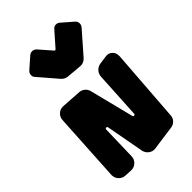

<svg xmlns="http://www.w3.org/2000/svg" viewBox="-326 -1272 1397 1397"><g transform="rotate(-45 373.0 -573.0)"><path d="M637 -728Q663 -728 681 -709.5Q699 -691 699 -665V-654L658 -95Q658 -66 639 -46Q620 -26 591 -24L404 2Q378 4 357 -11.5Q336 -27 329 -53L274 -350Q272 -359 263.5 -359Q255 -359 253 -350L246 -80Q245 -50 223 -29.5Q201 -9 171 -10L115 -13Q100 -13 87.5 -19.5Q75 -26 65.5 -36Q56 -46 51 -59Q46 -72 46 -87L77 -621Q78 -650 98.5 -670Q119 -690 148 -690L301 -680Q326 -680 345 -665.5Q364 -651 371 -627L457 -285Q459 -276 468 -276.5Q477 -277 478 -286L498 -644Q499 -673 517 -693.5Q535 -714 563 -718Q566 -718 577.5 -720Q589 -722 602 -723.5Q615 -725 625.5 -726.5Q636 -728 637 -728ZM391 -1023Q393 -1019 398 -1019Q403 -1019 406 -1023L503 -1133Q514 -1147 532.5 -1148Q551 -1149 565 -1136L648 -1064Q662 -1052 663 -1033.5Q664 -1015 652 -1001L505 -833Q480 -805 445 -808L330 -818Q316 -819 304 -825Q292 -831 282 -841L157 -986Q144 -1000 146 -1018.5Q148 -1037 162 -1049L245 -1122Q259 -1134 277 -1133Q295 -1132 308 -1118L391 -1023Z"/></g></svg>

Font: d puntillas B to tiptoe
Style: Regular
Weight: 400
Designer: deFharo
Foundry: deFharo.com
Version: Version 1.001 2012